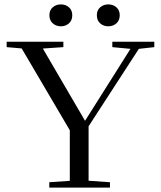

<svg xmlns="http://www.w3.org/2000/svg" viewBox="-20 -853 731 873"><path d="M472.2 -733.4Q450.7 -733.4 435.5 -746.8Q420.4 -760.3 420.4 -783.7Q420.4 -806.6 435.5 -819.8Q450.7 -833 472.2 -833Q494.1 -833 509.3 -819.8Q524.4 -806.6 524.4 -783.7Q524.4 -760.3 509.3 -746.8Q494.1 -733.4 472.2 -733.4ZM204.6 -783.7Q204.6 -806.6 219.7 -819.8Q234.9 -833 256.8 -833Q278.3 -833 293.5 -819.8Q308.6 -806.6 308.6 -783.7Q308.6 -760.3 293.5 -746.8Q278.3 -733.4 256.8 -733.4Q235.4 -733.4 220 -746.8Q204.6 -760.3 204.6 -783.7ZM204.1 0V-24.4L297.4 -30.8V-260.7L78.6 -632.8L10.3 -638.7V-663.1H268.1V-638.7L174.8 -632.3L366.7 -303.7L573.2 -630.9L490.7 -638.7V-663.1H681.6V-638.7L611.3 -630.9L382.8 -278.8V-31.2L480 -24.4V0Z"/></svg>

Font: Elstob 18pt
Style: Regular
Weight: 400
Designer: Peter S. Baker
Version: Version 1.015